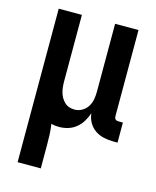

<svg xmlns="http://www.w3.org/2000/svg" viewBox="-111 -597 722 888"><g transform="rotate(15 250.0 -152.5)"><path d="M59 215V-520H170V-200Q170 -187 171.5 -174Q173 -161 176.5 -148.5Q180 -136 186.5 -125Q193 -114 202.5 -105Q212 -96 224.5 -92Q237 -88 250 -88Q269 -88 285.5 -97.5Q302 -107 312 -122.5Q322 -138 325.5 -156.5Q329 -175 329 -194V-520H441V-109Q441 -104 442 -100Q443 -96 446 -93Q449 -90 453 -89Q457 -88 462 -88H482V8H462Q439 8 416 3Q393 -2 374 -15Q355 -28 343.5 -48.5Q332 -69 330 -92Q323 -71 311.5 -52Q300 -33 283 -19Q266 -5 245 1.5Q224 8 202 8Q193 8 183.5 7Q174 6 164 3Q168 29 169 55Q170 81 170 107V215Z"/></g></svg>

Font: Iosevka Term Curly
Style: Bold
Weight: 700
Designer: Belleve Invis
Foundry: Belleve Invis
Version: Version 32.3.0